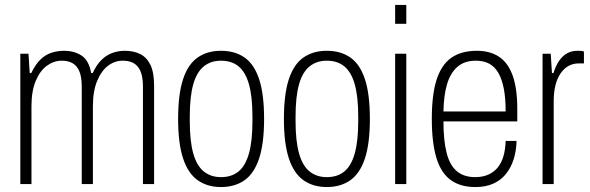

<svg xmlns="http://www.w3.org/2000/svg" viewBox="-20 -743 2381 775"><path d="M62 0V-526H95L100 -448H106Q123 -483 143 -502.5Q163 -522 187.5 -530Q212 -538 238 -538Q280 -538 309.5 -518.5Q339 -499 348 -448H354Q370 -482 390 -501.5Q410 -521 434 -529.5Q458 -538 484 -538Q519 -538 545.5 -525Q572 -512 587 -481.5Q602 -451 602 -397V0H557V-392Q557 -419 552.5 -438.5Q548 -458 538 -471.5Q528 -485 512.5 -491.5Q497 -498 475 -498Q443 -498 416 -477.5Q389 -457 372 -416Q355 -375 355 -314V0H310V-392Q310 -419 305.5 -438.5Q301 -458 291 -471.5Q281 -485 265.5 -491.5Q250 -498 229 -498Q197 -498 169 -477.5Q141 -457 124 -416Q107 -375 107 -314V0Z M872 12Q817 12 778 -15.5Q739 -43 719 -103.5Q699 -164 699 -263Q699 -363 719 -423.5Q739 -484 778 -511Q817 -538 872 -538Q928 -538 967 -511Q1006 -484 1026 -423.5Q1046 -363 1046 -263Q1046 -164 1026 -103.5Q1006 -43 967 -15.5Q928 12 872 12ZM872 -28Q915 -28 943 -51Q971 -74 985 -124Q999 -174 999 -255V-271Q999 -353 985 -402.5Q971 -452 943 -475Q915 -498 872 -498Q831 -498 802.5 -475Q774 -452 760 -402.5Q746 -353 746 -271V-255Q746 -174 760 -124Q774 -74 802.5 -51Q831 -28 872 -28Z M1299 12Q1244 12 1205 -15.5Q1166 -43 1146 -103.5Q1126 -164 1126 -263Q1126 -363 1146 -423.5Q1166 -484 1205 -511Q1244 -538 1299 -538Q1355 -538 1394 -511Q1433 -484 1453 -423.5Q1473 -363 1473 -263Q1473 -164 1453 -103.5Q1433 -43 1394 -15.5Q1355 12 1299 12ZM1299 -28Q1342 -28 1370 -51Q1398 -74 1412 -124Q1426 -174 1426 -255V-271Q1426 -353 1412 -402.5Q1398 -452 1370 -475Q1342 -498 1299 -498Q1258 -498 1229.5 -475Q1201 -452 1187 -402.5Q1173 -353 1173 -271V-255Q1173 -174 1187 -124Q1201 -74 1229.5 -51Q1258 -28 1299 -28Z M1575 -647V-723H1620V-647ZM1575 0V-526H1620V0Z M1899 12Q1838 12 1799 -16.5Q1760 -45 1741.5 -106Q1723 -167 1723 -263Q1723 -362 1742.5 -422Q1762 -482 1802 -510Q1842 -538 1905 -538Q1957 -538 1993.5 -514.5Q2030 -491 2049 -439Q2068 -387 2068 -303V-253H1770Q1770 -175 1783 -125Q1796 -75 1824.5 -51.5Q1853 -28 1898 -28Q1927 -28 1949.5 -37.5Q1972 -47 1987.5 -65Q2003 -83 2011.5 -110.5Q2020 -138 2021 -174H2065Q2064 -133 2053 -99Q2042 -65 2021.5 -40Q2001 -15 1970.5 -1.5Q1940 12 1899 12ZM1770 -293H2021Q2021 -347 2013.5 -385.5Q2006 -424 1991.5 -449Q1977 -474 1954.5 -486Q1932 -498 1901 -498Q1854 -498 1825.5 -472.5Q1797 -447 1784 -401.5Q1771 -356 1770 -293Z M2170 0V-526H2203L2208 -448H2214Q2223 -477 2236.5 -497Q2250 -517 2268.5 -527.5Q2287 -538 2311 -538Q2320 -538 2326 -537.5Q2332 -537 2337 -535V-487H2315Q2294 -487 2276 -477.5Q2258 -468 2244 -448.5Q2230 -429 2222.5 -400.5Q2215 -372 2215 -334V0Z"/></svg>

Font: Archivo Condensed Thin
Style: Regular
Weight: 250
Width: 3
Designer: Hector Gatti
Foundry: Omnibus-Type
Version: Version 2.001